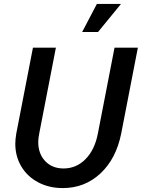

<svg xmlns="http://www.w3.org/2000/svg" viewBox="-20 -943 723 979"><path d="M58 -210Q58 -232 63 -262L148 -700H265L180 -262Q175 -237 175 -219Q175 -159 210.5 -121.5Q246 -84 304 -84Q369 -84 416 -131.5Q463 -179 479 -262L564 -700H683L598 -262Q572 -133 492 -58.5Q412 16 300 16Q230 16 174.5 -13.5Q119 -43 88.5 -94.5Q58 -146 58 -210ZM597 -923 480 -780H399L474 -923Z"/></svg>

Font: MedMera Sans Semibold
Style: Italic
Weight: 600
Italic angle: -11°
Designer: Kasper Nordkvist
Foundry: UNCUT.wtf
Version: Version 1.300